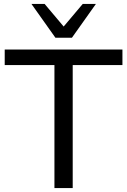

<svg xmlns="http://www.w3.org/2000/svg" viewBox="-20 -957 647 977"><path d="M257 0V-626H4V-705H603V-626H350V0ZM262 -765 140 -937H207L304 -822L401 -937H468L346 -765Z"/></svg>

Font: Nunito Sans 12pt ExtraLight 12pt Medium
Style: Regular
Weight: 500
Version: Version 3.101;gftools[0.9.27]